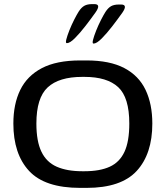

<svg xmlns="http://www.w3.org/2000/svg" viewBox="-20 -904 806 934"><path d="M370 10Q198 10 121.5 -72.5Q45 -155 45 -303Q45 -398 78.5 -466.5Q112 -535 183.5 -572.5Q255 -610 370 -610H401Q514 -610 584.5 -573Q655 -536 688 -467Q721 -398 721 -303Q721 -155 645 -72.5Q569 10 401 10ZM380 -71H391Q466 -71 514 -93Q562 -115 585.5 -165.5Q609 -216 609 -303Q609 -430 555 -480Q501 -530 391 -530H380Q267 -530 212 -479Q157 -428 157 -303Q157 -217 181.5 -166Q206 -115 256 -93Q306 -71 380 -71ZM435 -692Q428 -692 432.5 -710Q437 -728 447.5 -754.5Q458 -781 471 -806.5Q484 -832 493 -846Q506 -866 520.5 -874Q535 -882 558 -882H569Q603 -882 575 -842Q553 -811 526 -776Q499 -741 474.5 -716.5Q450 -692 435 -692ZM305 -694Q298 -694 302.5 -712Q307 -730 317.5 -756.5Q328 -783 341 -808.5Q354 -834 363 -848Q376 -868 390.5 -876Q405 -884 428 -884H439Q473 -884 445 -844Q423 -813 396 -778Q369 -743 344.5 -718.5Q320 -694 305 -694Z"/></svg>

Font: Red Rose
Style: Regular
Weight: 400
Designer: Jaikishan Patel
Version: Version 2.000; ttfautohint (v1.8.3)